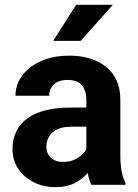

<svg xmlns="http://www.w3.org/2000/svg" viewBox="-20 -770 575 800"><path d="M360.4 0Q351.1 -19 345.7 -49.3Q324.7 -24.9 292 -7.6Q259.3 9.8 211.4 9.8Q161.1 9.8 120.4 -10.7Q79.6 -31.2 55.9 -66.9Q32.2 -102.5 32.2 -148.4Q32.2 -231.4 93.8 -276.6Q155.3 -321.8 276.9 -321.8H339.8V-354.5Q339.8 -392.1 321 -414.6Q302.2 -437 261.2 -437Q225.6 -437 205.3 -419.2Q185.1 -401.4 185.1 -371.1H44.4Q44.4 -416.5 72 -454.3Q99.6 -492.2 150.1 -515.1Q200.7 -538.1 269 -538.1Q330.1 -538.1 378.2 -517.6Q426.3 -497.1 453.9 -456.1Q481.4 -415 481.4 -353.5V-127.4Q481.4 -84 486.8 -56.2Q492.2 -28.3 502.4 -8.3V0ZM242.2 -95.2Q278.3 -95.2 303.7 -111.8Q329.1 -128.4 339.8 -148.9V-242.2H280.8Q224.6 -242.2 199 -218.3Q173.3 -194.3 173.3 -158.2Q173.3 -130.9 191.9 -113Q210.4 -95.2 242.2 -95.2ZM201.7 -599.6 297.4 -750H450.2L315.9 -599.6Z"/></svg>

Font: Vazirmatn UI FD
Style: Bold
Weight: 700
Designer: Saber Rastikerdar
Foundry: Saber Rastikerdar
Version: Version 33.003